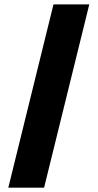

<svg xmlns="http://www.w3.org/2000/svg" viewBox="-20 -800 447 880"><path d="M182.1 60.1H18.1L225.1 -779.8H389.2Z"/></svg>

Font: Sora
Style: Bold
Weight: 700
Designer: Jonathan Barnbrook, Julián Moncada
Foundry: Barnbrook Fonts
Version: Version 2.000